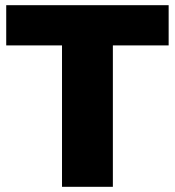

<svg xmlns="http://www.w3.org/2000/svg" viewBox="-20 -720 674 740"><path d="M415 0V-545H630V-700H4V-545H219V0Z"/></svg>

Font: Montserrat-Alt1 ExtBd
Style: Regular
Weight: 800
Designer: Differentunic
Foundry: Differentunic
Version: Version 7.222